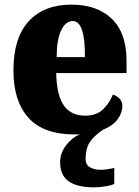

<svg xmlns="http://www.w3.org/2000/svg" viewBox="-20 -571 602 830"><path d="M389 239Q314 239 277 213Q240 187 240 130Q240 91 265 58Q290 25 325 9Q319 10 313 10Q307 10 301 10Q167 10 102.5 -62.5Q38 -135 38 -266Q38 -407 104 -479Q170 -551 289 -551Q400 -551 463.5 -489.5Q527 -428 527 -309V-255H223Q225 -159 256 -115Q287 -71 348 -71Q396 -71 424 -97Q452 -123 468 -162Q485 -157 497 -144.5Q509 -132 509 -113Q509 -84 489 -56Q469 -28 425 -10Q385 17 367.5 44.5Q350 72 350 116Q350 141 368.5 152Q387 163 415 163Q439 163 474 155V224Q460 231 432 235Q404 239 389 239ZM347 -324Q348 -399 335 -439.5Q322 -480 294 -480Q264 -480 244.5 -440Q225 -400 225 -324Z"/></svg>

Font: Noto Serif Armenian SemiCondensed Black
Style: Regular
Weight: 900
Width: 4
Designer: Monotype Design Team
Foundry: Monotype Imaging Inc.
Version: Version 2.008; ttfautohint (v1.8.4.7-5d5b)